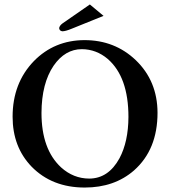

<svg xmlns="http://www.w3.org/2000/svg" viewBox="-20 -840 770 870"><path d="M387.2 -819.8 449.2 -768.1 305.2 -710Q276.9 -698.2 262.2 -698.2Q249 -700.2 248 -712.9Q250 -724.1 263.2 -733.9ZM351.1 -617.2Q274.9 -617.2 223.1 -542.5Q168.5 -462.4 168 -328.1Q168 -163.6 256.8 -81.5Q312.5 -31.2 383.8 -30.8Q471.2 -30.8 521.5 -123Q561.5 -198.2 562 -310.1Q562 -491.2 468.3 -572.8Q416.5 -616.7 351.1 -617.2ZM693.8 -329.1Q693.8 -162.1 587.4 -67.9Q498.5 9.8 363.8 9.8Q215.8 9.8 123 -85Q37.1 -174.3 37.1 -311Q37.1 -463.4 133.3 -563Q226.1 -657.7 362.8 -658.2Q500 -658.2 595.2 -567.4Q693.4 -473.1 693.8 -329.1Z"/></svg>

Font: Linux Libertine O
Style: Semibold
Weight: 700
Designer: Philipp H. Poll
Foundry: Philipp H. Poll
Version: Version 5.0.0